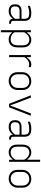

<svg xmlns="http://www.w3.org/2000/svg" viewBox="1805 -2595 990 4640"><g transform="rotate(90 2300.0 -275.0)"><path d="M485 -361Q485 -330 485 -298Q485 -266 485 -233.5Q485 -201 485 -169Q485 -137 485 -106Q485 -87 488 -75.5Q491 -64 498 -57Q504 -51 513 -48.5Q522 -46 534 -46Q536 -46 538.5 -46Q541 -46 543 -46H555Q555 -37 555 -28.5Q555 -20 555 -11Q555 -5 552 -2.5Q549 0 544 0Q539 0 537 0Q535 0 532 0Q512 0 494.5 -5Q477 -10 463.5 -21.5Q450 -33 442.5 -51.5Q435 -70 435 -97Q435 -135 435 -178Q435 -221 435 -259Q435 -275 435 -291.5Q435 -308 435 -324Q435 -340 435 -356Q435 -407 422.5 -435Q410 -463 379.5 -474.5Q349 -486 294 -486Q264 -486 237 -482.5Q210 -479 184.5 -472Q159 -465 132 -454H120Q120 -464 120 -473Q120 -482 120 -492Q120 -495 121 -497Q122 -499 123 -500Q128 -505 152 -513.5Q176 -522 213 -529Q250 -536 294 -536Q344 -536 380.5 -526.5Q417 -517 440 -496Q463 -475 474 -442Q485 -409 485 -361ZM135 -132Q135 -86 162.5 -62Q190 -38 242 -38Q283 -38 317.5 -49.5Q352 -61 385 -90Q418 -119 454 -172V-83H424Q405 -53 379 -32Q353 -11 319 -0.5Q285 10 242 10Q193 10 158 -6.5Q123 -23 104 -54.5Q85 -86 85 -131V-159Q85 -193 95.5 -219Q106 -245 126.5 -263Q147 -281 176 -290.5Q205 -300 242 -300Q276 -300 308 -300Q340 -300 373.5 -300Q407 -300 445 -300Q453 -300 456.5 -294Q460 -288 461 -277.5Q462 -267 462 -253Q420 -253 386.5 -253Q353 -253 319.5 -253Q286 -253 242 -253Q214 -253 193.5 -246.5Q173 -240 159 -226Q147 -214 141 -197Q135 -180 135 -158Z M710 -526Q717 -526 723.5 -526Q730 -526 736.5 -526Q743 -526 749 -526Q753 -526 755 -524.5Q757 -523 758.5 -521Q760 -519 760 -515Q760 -426 760 -336.5Q760 -247 760 -157.5Q760 -68 760 21.5Q760 111 760 200Q754 200 747.5 200Q741 200 734.5 200Q728 200 721 200Q718 200 715.5 198.5Q713 197 711.5 194.5Q710 192 710 189Q710 112 710 35Q710 -42 710 -118.5Q710 -195 710 -272Q710 -349 710 -426Q710 -449 710 -474.5Q710 -500 710 -526ZM943 -536Q996 -536 1037 -512.5Q1078 -489 1101.5 -445Q1125 -401 1125 -340V-196Q1125 -148 1111.5 -110Q1098 -72 1073 -45Q1048 -18 1014 -4Q980 10 939 10Q903 10 872.5 2Q842 -6 817.5 -23Q793 -40 772 -68H745V-152Q780 -90 827.5 -63.5Q875 -37 934 -37Q977 -37 1008.5 -56Q1040 -75 1057.5 -112.5Q1075 -150 1075 -203V-333Q1075 -372 1064.5 -402Q1054 -432 1034 -452Q1016 -470 991 -479.5Q966 -489 934 -489Q899 -489 867 -474Q835 -459 805 -427Q775 -395 745 -342V-434H772Q793 -467 818.5 -489.5Q844 -512 875 -524Q906 -536 943 -536Z M1346 -433H1372Q1400 -472 1426 -494.5Q1452 -517 1479 -526.5Q1506 -536 1535 -536Q1554 -536 1567.5 -534Q1581 -532 1592 -528Q1598 -526 1600 -522Q1602 -518 1602 -511Q1602 -507 1602 -502.5Q1602 -498 1602 -494Q1602 -490 1602 -485.5Q1602 -481 1602 -477H1590Q1579 -480 1566 -482Q1553 -484 1535 -484Q1501 -484 1471 -472.5Q1441 -461 1410.5 -431.5Q1380 -402 1346 -348ZM1360 0Q1354 0 1347.5 0Q1341 0 1334.5 0Q1328 0 1321 0Q1318 0 1316 -0.5Q1314 -1 1312.5 -2.5Q1311 -4 1310.5 -6Q1310 -8 1310 -11Q1310 -16 1310 -47Q1310 -78 1310 -125Q1310 -172 1310 -226Q1310 -280 1310 -332.5Q1310 -385 1310 -426Q1310 -462 1310 -488Q1310 -514 1310 -526Q1317 -526 1323.5 -526Q1330 -526 1336.5 -526Q1343 -526 1349 -526Q1353 -526 1355 -524.5Q1357 -523 1358.5 -521Q1360 -519 1360 -515Q1360 -509 1360 -471Q1360 -433 1360 -375Q1360 -317 1360 -249.5Q1360 -182 1360 -116.5Q1360 -51 1360 0Z M1940 -536Q1989 -536 2028.5 -520.5Q2068 -505 2096.5 -477Q2125 -449 2140 -411Q2155 -373 2155 -328V-207Q2155 -143 2126 -94Q2097 -45 2048 -17.5Q1999 10 1940 10Q1891 10 1851.5 -5.5Q1812 -21 1783.5 -49Q1755 -77 1740 -115Q1725 -153 1725 -198V-319Q1725 -384 1754 -432.5Q1783 -481 1832 -508.5Q1881 -536 1940 -536ZM1949 -488Q1892 -488 1853.5 -464.5Q1815 -441 1795 -403Q1775 -365 1775 -319V-205Q1775 -168 1787.5 -136.5Q1800 -105 1822 -83Q1842 -62 1870 -50Q1898 -38 1931 -38Q1988 -38 2027 -62.5Q2066 -87 2085.5 -125.5Q2105 -164 2105 -207V-321Q2105 -360 2093 -391.5Q2081 -423 2059 -445Q2039 -465 2011 -476.5Q1983 -488 1949 -488Z M2332 -526Q2334 -526 2335.5 -525.5Q2337 -525 2338 -524Q2339 -523 2340 -520Q2370 -443 2400.5 -365.5Q2431 -288 2462 -206.5Q2493 -125 2523 -36H2536Q2555 -89 2573.5 -140Q2592 -191 2611 -240Q2630 -289 2648.5 -337Q2667 -385 2686 -432Q2705 -479 2723 -526Q2734 -526 2745 -526Q2756 -526 2766 -526Q2769 -526 2771 -524.5Q2773 -523 2774 -521Q2775 -519 2773 -515Q2748 -451 2723 -386.5Q2698 -322 2673 -257.5Q2648 -193 2623 -129Q2598 -65 2572 0Q2553 0 2534.5 0Q2516 0 2499 0Q2495 0 2492 -1.5Q2489 -3 2486.5 -6.5Q2484 -10 2481 -17Q2462 -67 2442 -117.5Q2422 -168 2402.5 -218.5Q2383 -269 2363 -320.5Q2343 -372 2323 -423Q2303 -474 2283 -526Q2295 -526 2307.5 -526Q2320 -526 2332 -526Z M3285 -361Q3285 -330 3285 -298Q3285 -266 3285 -233.5Q3285 -201 3285 -169Q3285 -137 3285 -106Q3285 -87 3288 -75.5Q3291 -64 3298 -57Q3304 -51 3313 -48.5Q3322 -46 3334 -46Q3336 -46 3338.5 -46Q3341 -46 3343 -46H3355Q3355 -37 3355 -28.5Q3355 -20 3355 -11Q3355 -5 3352 -2.5Q3349 0 3344 0Q3339 0 3337 0Q3335 0 3332 0Q3312 0 3294.5 -5Q3277 -10 3263.5 -21.5Q3250 -33 3242.5 -51.5Q3235 -70 3235 -97Q3235 -135 3235 -178Q3235 -221 3235 -259Q3235 -275 3235 -291.5Q3235 -308 3235 -324Q3235 -340 3235 -356Q3235 -407 3222.5 -435Q3210 -463 3179.5 -474.5Q3149 -486 3094 -486Q3064 -486 3037 -482.5Q3010 -479 2984.5 -472Q2959 -465 2932 -454H2920Q2920 -464 2920 -473Q2920 -482 2920 -492Q2920 -495 2921 -497Q2922 -499 2923 -500Q2928 -505 2952 -513.5Q2976 -522 3013 -529Q3050 -536 3094 -536Q3144 -536 3180.5 -526.5Q3217 -517 3240 -496Q3263 -475 3274 -442Q3285 -409 3285 -361ZM2935 -132Q2935 -86 2962.5 -62Q2990 -38 3042 -38Q3083 -38 3117.5 -49.5Q3152 -61 3185 -90Q3218 -119 3254 -172V-83H3224Q3205 -53 3179 -32Q3153 -11 3119 -0.5Q3085 10 3042 10Q2993 10 2958 -6.5Q2923 -23 2904 -54.5Q2885 -86 2885 -131V-159Q2885 -193 2895.5 -219Q2906 -245 2926.5 -263Q2947 -281 2976 -290.5Q3005 -300 3042 -300Q3076 -300 3108 -300Q3140 -300 3173.5 -300Q3207 -300 3245 -300Q3253 -300 3256.5 -294Q3260 -288 3261 -277.5Q3262 -267 3262 -253Q3220 -253 3186.5 -253Q3153 -253 3119.5 -253Q3086 -253 3042 -253Q3014 -253 2993.5 -246.5Q2973 -240 2959 -226Q2947 -214 2941 -197Q2935 -180 2935 -158Z M3661 -536Q3698 -536 3727.5 -525.5Q3757 -515 3782 -494.5Q3807 -474 3828 -443H3855V-344Q3812 -420 3765.5 -454.5Q3719 -489 3666 -489Q3623 -489 3591.5 -470Q3560 -451 3542.5 -414Q3525 -377 3525 -323V-193Q3525 -154 3536 -124Q3547 -94 3566 -74Q3584 -56 3609.5 -46.5Q3635 -37 3666 -37Q3701 -37 3733.5 -50.5Q3766 -64 3796.5 -95Q3827 -126 3855 -176V-84H3828Q3808 -54 3782.5 -33Q3757 -12 3726 -1Q3695 10 3657 10Q3618 10 3584.5 -3.5Q3551 -17 3526.5 -42.5Q3502 -68 3488.5 -104Q3475 -140 3475 -186V-330Q3475 -378 3488.5 -416Q3502 -454 3527 -481Q3552 -508 3586 -522Q3620 -536 3661 -536ZM3879 -750Q3883 -750 3885 -748.5Q3887 -747 3888.5 -745Q3890 -743 3890 -739Q3890 -659 3890 -575Q3890 -491 3890 -408Q3890 -325 3890 -246.5Q3890 -168 3890 -100Q3890 -67 3890 -41.5Q3890 -16 3890 0Q3885 0 3880 0Q3875 0 3870.5 0Q3866 0 3861 0Q3856 0 3851 0Q3848 0 3845.5 -1.5Q3843 -3 3841.5 -5Q3840 -7 3840 -11Q3840 -91 3840 -171Q3840 -251 3840 -330.5Q3840 -410 3840 -490Q3840 -570 3840 -650Q3840 -674 3840 -699Q3840 -724 3840 -750Q3845 -750 3850 -750Q3855 -750 3859.5 -750Q3864 -750 3869 -750Q3874 -750 3879 -750Z M4300 -536Q4349 -536 4388.5 -520.5Q4428 -505 4456.5 -477Q4485 -449 4500 -411Q4515 -373 4515 -328V-207Q4515 -143 4486 -94Q4457 -45 4408 -17.5Q4359 10 4300 10Q4251 10 4211.5 -5.5Q4172 -21 4143.5 -49Q4115 -77 4100 -115Q4085 -153 4085 -198V-319Q4085 -384 4114 -432.5Q4143 -481 4192 -508.5Q4241 -536 4300 -536ZM4309 -488Q4252 -488 4213.5 -464.5Q4175 -441 4155 -403Q4135 -365 4135 -319V-205Q4135 -168 4147.5 -136.5Q4160 -105 4182 -83Q4202 -62 4230 -50Q4258 -38 4291 -38Q4348 -38 4387 -62.5Q4426 -87 4445.5 -125.5Q4465 -164 4465 -207V-321Q4465 -360 4453 -391.5Q4441 -423 4419 -445Q4399 -465 4371 -476.5Q4343 -488 4309 -488Z"/></g></svg>

Font: Recursive Light
Style: Regular
Weight: 300
Version: Version 1.085